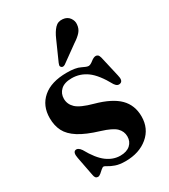

<svg xmlns="http://www.w3.org/2000/svg" viewBox="-168 -740 731 832"><g transform="rotate(-30 197.0 -324.0)"><path d="M204 -21.5Q236 -21.5 253.8 -37.5Q271.5 -53.5 271.5 -79Q271.5 -104.5 253 -122.8Q234.5 -141 182.5 -157Q119.5 -176 84 -198.5Q48.5 -221 34 -249.5Q19.5 -278 19.5 -315.5Q19.5 -377 61.5 -413.2Q103.5 -449.5 181.5 -449.5Q226 -449.5 248 -438.2Q270 -427 279 -427Q288 -427 302 -438.2Q316 -449.5 326.5 -449.5Q332 -449.5 336.8 -445.8Q341.5 -442 344.5 -431L368 -328.5Q375.5 -299.5 361 -293.5Q345 -287 332.5 -305.5Q298 -368.5 263.8 -393.2Q229.5 -418 188 -418Q151.5 -418 133 -400.8Q114.5 -383.5 114.5 -357.5Q114.5 -330 135.5 -310Q156.5 -290 217.5 -273.5Q296 -252 332 -215.8Q368 -179.5 368 -123.5Q368 -63 324 -26.2Q280 10.5 211.5 10.5Q181.5 10.5 162 3.5Q142.5 -3.5 131.8 -10.5Q121 -17.5 116.5 -17.5Q111.5 -17.5 104 -10.8Q96.5 -4 88.5 2.8Q80.5 9.5 73.5 9.5Q60 9.5 57 -9.5L38.5 -105.5Q32.5 -135.5 46.5 -140Q60.5 -144 74 -124.5Q105 -68.5 136.8 -45Q168.5 -21.5 204 -21.5ZM215.5 -599.5Q228 -628.5 243.5 -645Q259 -661.5 282.5 -659Q304.5 -657 315.8 -641.2Q327 -625.5 325 -608.5Q323.5 -587.5 310.5 -572.8Q297.5 -558 275.5 -544L191.5 -483.5Q179.5 -476.5 172.5 -484Q168.5 -488.5 169.5 -493.5Q170.5 -498.5 173 -504Z"/></g></svg>

Font: Fraunces 144pt S050 SemiBold
Style: Regular
Weight: 600
Version: Version 1.000; ttfautohint (v1.8.3)